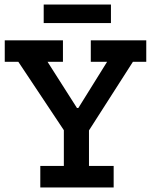

<svg xmlns="http://www.w3.org/2000/svg" viewBox="-20 -828 673 848"><path d="M567 -555 373 -252V-95H482V0H158V-95H262V-253L61 -555H1V-650H258V-555H190L320 -351H326L453 -555H381V-650H626V-555ZM173 -726V-808H470V-726Z"/></svg>

Font: Zilla Slab SemiBold
Style: Regular
Weight: 600
Designer: Typotheque.com
Foundry: Typotheque type foundry
Version: Version 1.1; 2017